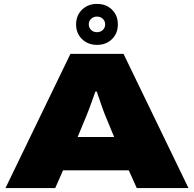

<svg xmlns="http://www.w3.org/2000/svg" viewBox="-20 -964 994 984"><path d="M8 0 341 -688H613L946 0H681L640 -91H303L263 0ZM378 -262H565L517 -378Q514 -386 509 -399.5Q504 -413 498 -430Q492 -447 486.5 -464Q481 -481 476 -495H469Q463 -478 455 -456Q447 -434 439.5 -413Q432 -392 426 -378ZM477 -734Q431 -734 400.5 -763.5Q370 -793 370 -839Q370 -885 400.5 -914.5Q431 -944 477 -944Q524 -944 554 -914.5Q584 -885 584 -839Q584 -793 554 -763.5Q524 -734 477 -734ZM477 -799Q495 -799 507 -810.5Q519 -822 519 -839Q519 -856 507 -867.5Q495 -879 477 -879Q459 -879 447 -867.5Q435 -856 435 -840Q435 -822 447 -810.5Q459 -799 477 -799Z"/></svg>

Font: Archivo Expanded Black
Style: Regular
Weight: 900
Width: 7
Designer: Hector Gatti
Foundry: Omnibus-Type
Version: Version 2.001